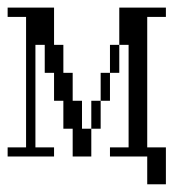

<svg xmlns="http://www.w3.org/2000/svg" viewBox="-20 -410 479 503"><path d="M219.2 -72.8V-146H243.7V-72.8ZM243.7 -146V-219.2H268.1V-146ZM268.1 -219.2V-292.5H292.5V-219.2ZM0 0V-23.9H48.3V-365.7H0V-390.1H121.6V-292.5H146V-219.2H170.4V-146H194.8V-72.8H219.2V0H170.4V-72.8H146V-146H121.6V-219.2H97.2V-292.5H72.8V-23.9H121.6V0ZM365.7 72.8V0H268.1V-23.9H316.9V-292.5H292.5V-390.1H414.6V-365.7H365.7V-23.9H414.6V72.8Z"/></svg>

Font: FS Mondwest Regular
Style: Regular
Weight: 400
Designer: NZWStudios2024
Foundry: https://fontstruct.com
Version: Version 1.0